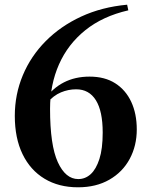

<svg xmlns="http://www.w3.org/2000/svg" viewBox="-20 -780 644 817"><path d="M312 17Q230 17 169.5 -19.5Q109 -56 76 -124Q43 -192 43 -287Q43 -378 77 -459.5Q111 -541 174.5 -605Q238 -669 325.5 -709.5Q413 -750 521 -760L526 -736Q417 -711 343 -651.5Q269 -592 231 -506Q193 -420 193 -317Q193 -162 226 -90Q259 -18 313 -18Q343 -18 366 -39Q389 -60 403 -103.5Q417 -147 417 -216Q417 -307 388 -353.5Q359 -400 304 -400Q271 -400 239.5 -387Q208 -374 180 -342L160 -356H169Q239 -454 361 -454Q426 -454 470.5 -425.5Q515 -397 538.5 -346.5Q562 -296 562 -229Q562 -160 532 -104Q502 -48 445.5 -15.5Q389 17 312 17Z"/></svg>

Font: Noto Serif JP ExtraLight ExtraBold
Style: Regular
Weight: 800
Version: Version 2.003-H1;hotconv 1.1.1;makeotfexe 2.6.0